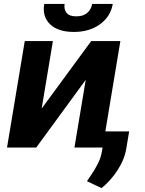

<svg xmlns="http://www.w3.org/2000/svg" viewBox="-20 -756 743 984"><path d="M193.5 -199.6 447.4 -545.5H596.9L519.9 -82.7H642L627.8 2.1Q619.3 58.6 584 113.8Q548.7 169 500.4 208.1L425.8 172.6Q429.7 166.2 443.5 146.1Q457.4 126.1 463.4 115.8Q469.5 105.5 479.2 87.2Q489 68.9 494.9 50.4Q500.7 32 503.9 11L505.7 0H361.5L419.4 -346.9L165.8 0H16L106.9 -545.5H251.1ZM452.4 -735.8H557.9Q546.9 -671.2 492.5 -631.7Q438.2 -592.3 358.3 -592.3Q277.7 -592.3 236.7 -631.6Q195.7 -670.8 206.7 -735.8H311.1Q306.8 -708.5 321 -690.3Q335.2 -672.2 371.4 -672.2Q407 -672.2 427.2 -690.2Q447.4 -708.1 452.4 -735.8Z"/></svg>

Font: Karasuma Gothic
Style: Bold Italic
Weight: 700
Italic angle: 9.39998°
Designer: Rasmus Andersson / Ryoko Nishizuka
Foundry: Genbu
Version: Version 1.00